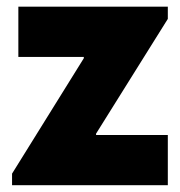

<svg xmlns="http://www.w3.org/2000/svg" viewBox="-20 -547 532 567"><path d="M15.6 0V-34.2L227.5 -375V-378.9H34.2V-527.3H475.6V-491.2L263.7 -152.3V-148.4H475.6V0Z"/></svg>

Font: Reddit Sans Black
Style: Regular
Weight: 900
Version: Version 1.014